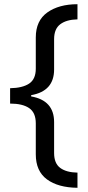

<svg xmlns="http://www.w3.org/2000/svg" viewBox="-20 -734 420 912"><path d="M348 158Q256 157 203 118Q150 79 150 -1V-148Q150 -199 118.5 -220.5Q87 -242 28 -242V-315Q87 -316 118.5 -337Q150 -358 150 -408V-556Q150 -636 205 -675Q260 -714 348 -714V-642Q296 -641 266.5 -619Q237 -597 237 -548V-404Q237 -301 128 -282V-276Q237 -257 237 -154V-7Q237 42 266 63.5Q295 85 348 86Z"/></svg>

Font: Noto Sans Tifinagh Air
Style: Regular
Weight: 400
Designer: JamraPatel
Foundry: JamraPatel LLC
Version: Version 2.006; ttfautohint (v1.8.4.7-5d5b)